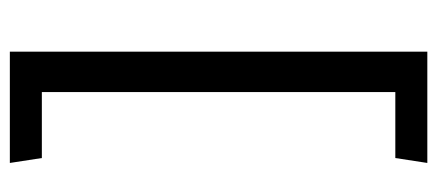

<svg xmlns="http://www.w3.org/2000/svg" viewBox="-269 -489 888 390"><g transform="rotate(90 175.0 -294.0)"><path d="M167 -653V65H301L311 130H85V-718H311L301 -653Z"/></g></svg>

Font: Average Sans
Style: Regular
Weight: 400
Designer: Eduardo Rodriguez Tunni
Foundry: Eduardo Rodriguez Tunni
Version: Version 1.001